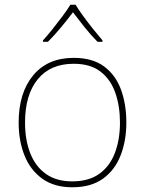

<svg xmlns="http://www.w3.org/2000/svg" viewBox="-20 -783 615 813"><path d="M515 -264Q515 -187 490.5 -124.5Q466 -62 415.5 -26Q365 10 286 10Q210 10 159.5 -26Q109 -62 84 -124Q59 -186 59 -264Q59 -390 120.5 -464Q182 -538 292 -538Q372 -538 421 -501.5Q470 -465 492.5 -403Q515 -341 515 -264ZM86 -264Q86 -191 108 -134.5Q130 -78 174.5 -46.5Q219 -15 286 -15Q356 -15 400.5 -47Q445 -79 466.5 -135.5Q488 -192 488 -264Q488 -333 468.5 -389.5Q449 -446 406 -479.5Q363 -513 292 -513Q193 -513 139.5 -447Q86 -381 86 -264ZM300 -763Q312 -743 332 -715.5Q352 -688 374 -660.5Q396 -633 414 -612V-606H393Q365 -634 337.5 -668.5Q310 -703 289 -731Q268 -703 239.5 -668.5Q211 -634 183 -606H162V-612Q181 -633 203 -660.5Q225 -688 245.5 -715.5Q266 -743 278 -763Z"/></svg>

Font: Noto Sans Thin
Style: Regular
Weight: 100
Designer: Monotype Design Team
Foundry: Monotype Imaging Inc.
Version: Version 2.007